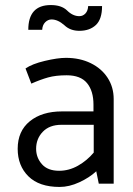

<svg xmlns="http://www.w3.org/2000/svg" viewBox="-20 -727 528 760"><path d="M244 -429Q299 -429 324.5 -398Q350 -367 350 -313V-286H225Q146 -286 98 -247Q50 -208 50 -138Q50 -71 92.5 -29Q135 13 216 13Q254 13 294 -5.5Q334 -24 361 -49L371 0H430V-335Q430 -382 406 -419Q382 -456 339 -477Q296 -498 241 -498Q208 -498 157.5 -486Q107 -474 81 -456L104 -396Q140 -412 170.5 -420.5Q201 -429 244 -429ZM223 -233H351V-123Q324 -91 288.5 -71Q253 -51 214 -51Q169 -51 146 -77Q123 -103 123 -138Q123 -178 149.5 -205.5Q176 -233 223 -233ZM294 -663Q268 -663 245 -686Q223 -707 181 -707Q92 -707 92 -609H147Q148 -628 159 -639Q170 -650 184 -650Q209 -650 235 -627Q258 -605 294 -605Q335 -605 359.5 -628Q384 -651 384 -703H329Q328 -684 318 -673.5Q308 -663 294 -663Z"/></svg>

Font: Catamaran
Style: Regular
Weight: 400
Designer: Pria Ravichandran
Version: Version 1.000;PS 001.000;hotconv 1.0.70;makeotf.lib2.5.58329